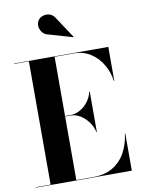

<svg xmlns="http://www.w3.org/2000/svg" viewBox="-105 -1073 837 1143"><g transform="rotate(-10 313.0 -501.5)"><path d="M251 -884Q227 -888.5 213.5 -905Q200 -921.5 198 -942.2Q196 -963 207 -979Q216 -993 235.5 -999.8Q255 -1006.5 276 -1000.5Q297 -994.5 311 -970.5L394 -845L392.5 -843ZM429.5 -263Q422 -296.5 401.2 -324.8Q380.5 -353 353 -369.8Q325.5 -386.5 297 -386.5H262V-2.5H367Q435.5 -2.5 483.5 -31.8Q531.5 -61 559.2 -111.2Q587 -161.5 594.5 -225H597V0H17V-2.5H106.5V-747.5H17V-750H587V-545H584.5Q577 -598.5 550 -644.8Q523 -691 479.2 -719.2Q435.5 -747.5 377 -747.5H262V-389.5H297Q325.5 -389.5 353 -405Q380.5 -420.5 401.2 -447.5Q422 -474.5 429.5 -508H432V-263Z"/></g></svg>

Font: Bodoni* 72pt
Style: Bold
Weight: 700
Version: Version 2.3